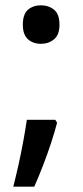

<svg xmlns="http://www.w3.org/2000/svg" viewBox="-20 -572 313 723"><path d="M66 -479Q66 -519 85.5 -535.5Q105 -552 134 -552Q163 -552 183.5 -535.5Q204 -519 204 -479Q204 -441 183.5 -424Q163 -407 134 -407Q105 -407 85.5 -424Q66 -441 66 -479ZM195 -110Q186 -75 172 -32.5Q158 10 141.5 52.5Q125 95 109 131H30Q40 92 50 47Q60 2 68 -42Q76 -86 81 -121H188Z"/></svg>

Font: Noto Sans Lao Medium
Style: Regular
Weight: 500
Designer: Monotype Design Team
Foundry: Monotype Imaging Inc.
Version: Version 2.003; ttfautohint (v1.8.4.7-5d5b)